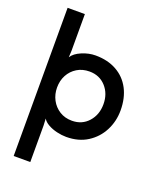

<svg xmlns="http://www.w3.org/2000/svg" viewBox="-162 -781 907 1097"><g transform="rotate(20 291.5 -232.5)"><path d="M300 -482Q374 -482 428.5 -451.5Q483 -421 512 -365.5Q541 -310 541 -235Q541 -169 512 -112.5Q483 -56 429 -21.5Q375 13 300 13Q273 13 243 6Q213 -1 189 -14.5Q165 -28 155 -46L157 -3V218H56V-683H161V-460L159 -420Q176 -447 217.5 -464.5Q259 -482 300 -482ZM299 -85Q360 -85 398.5 -128Q437 -171 437 -235Q437 -299 398.5 -341.5Q360 -384 299 -384Q256 -384 223.5 -364Q191 -344 173 -310.5Q155 -277 155 -235Q155 -194 173 -160Q191 -126 223.5 -105.5Q256 -85 299 -85Z"/></g></svg>

Font: Kreadon Light
Style: Bold
Weight: 600
Designer: Reiya WATANABE
Foundry: StudioGnu
Version: Version 1.003; ttfautohint (v1.8.4.7-5d5b);gftools[0.9.32]